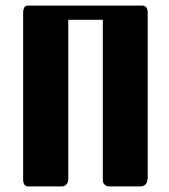

<svg xmlns="http://www.w3.org/2000/svg" viewBox="-20 -669 607 689"><path d="M63 -25V-622Q63 -634 67 -642Q71 -649 83 -649H489Q510 -649 510 -624V-33Q510 0 483 0H372Q362 0 356 -6Q349 -13 349 -21V-598H225V-26Q225 -14 218 -7Q211 0 202 0H82Q63 0 63 -25Z"/></svg>

Font: Shafarik
Style: Regular
Weight: 400
Version: Version 1.001; ttfautohint (v1.8.4.7-5d5b)